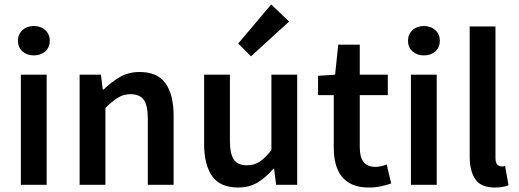

<svg xmlns="http://www.w3.org/2000/svg" viewBox="-20 -824 2312 856"><path d="M73 0V-491H188V0ZM131 -577Q100 -577 80 -595Q60 -613 60 -642Q60 -671 80 -689.5Q100 -708 131 -708Q162 -708 182 -689.5Q202 -671 202 -642Q202 -613 182 -595Q162 -577 131 -577Z M335 0V-491H430L438 -425H442Q475 -457 513.5 -480Q552 -503 603 -503Q682 -503 718 -452.5Q754 -402 754 -308V0H639V-293Q639 -354 621 -379Q603 -404 562 -404Q530 -404 505.5 -388.5Q481 -373 450 -343V0Z M1041 12Q962 12 926 -38.5Q890 -89 890 -183V-491H1005V-198Q1005 -137 1023 -112Q1041 -87 1081 -87Q1113 -87 1137.5 -103Q1162 -119 1190 -155V-491H1305V0H1211L1202 -72H1199Q1167 -34 1129.5 -11Q1092 12 1041 12ZM1099 -573 1042 -630 1189 -804 1269 -728Z M1624 12Q1581 12 1551.5 -1Q1522 -14 1503.5 -37.5Q1485 -61 1476.5 -93.5Q1468 -126 1468 -166V-400H1398V-486L1474 -491L1488 -625H1584V-491H1709V-400H1584V-166Q1584 -80 1653 -80Q1666 -80 1679.5 -83Q1693 -86 1704 -91L1724 -6Q1704 1 1678.5 6.5Q1653 12 1624 12Z M1812 0V-491H1927V0ZM1870 -577Q1839 -577 1819 -595Q1799 -613 1799 -642Q1799 -671 1819 -689.5Q1839 -708 1870 -708Q1901 -708 1921 -689.5Q1941 -671 1941 -642Q1941 -613 1921 -595Q1901 -577 1870 -577Z M2186 12Q2124 12 2099 -25Q2074 -62 2074 -126V-706H2189V-120Q2189 -99 2197 -90.5Q2205 -82 2214 -82Q2218 -82 2221.5 -82Q2225 -82 2232 -84L2247 2Q2224 12 2186 12Z"/></svg>

Font: TT Toshiba Sans Medium
Style: Regular
Weight: 500
Designer: Paul D. Hunt
Foundry: Toshiba Corporation
Version: Version 2.020;PS 2.000;hotconv 1.0.86;makeotf.lib2.5.63406